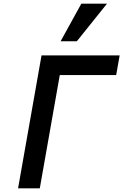

<svg xmlns="http://www.w3.org/2000/svg" viewBox="-20 -1027 672 1047"><path d="M206.5 -725H632.5L613.5 -617.5H306L197 0H78.5ZM310.5 -802 423.5 -1007H563.5L399 -802Z"/></svg>

Font: JuliaMono SemiBoldItalic
Style: Regular
Weight: 600
Italic angle: -9°
Monospace: yes
Designer: cormullion
Foundry: corm
Version: Version 0.049; ttfautohint (v1.8.4)